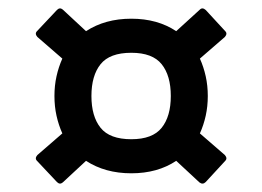

<svg xmlns="http://www.w3.org/2000/svg" viewBox="-20 -545 631 462"><path d="M131 -106Q124 -100 117 -107L69 -158Q63 -164 70 -172L130 -224Q121 -244 116 -266.5Q111 -289 111 -314Q111 -339 116 -361.5Q121 -384 130 -404L70 -456Q63 -464 69 -470L117 -521Q124 -528 131 -522L187 -470Q233 -500 296 -500Q359 -500 404 -470L461 -522Q467 -528 475 -521L522 -470Q528 -464 521 -456L461 -404Q470 -384 475 -361.5Q480 -339 480 -314Q480 -289 475 -266.5Q470 -244 461 -224L521 -172Q528 -164 522 -158L475 -107Q468 -100 460 -106L404 -158Q359 -128 296 -128Q233 -128 187 -158ZM296 -210Q347 -210 369 -237.5Q391 -265 391 -314Q391 -363 369 -390.5Q347 -418 296 -418Q244 -418 222 -390.5Q200 -363 200 -314Q200 -265 222 -237.5Q244 -210 296 -210Z"/></svg>

Font: Sofia Sans Extra Cond
Style: Bold
Weight: 700
Width: 1
Designer: Botio Nikoltchev, Ani Petrova
Foundry: lettersoup
Version: Version 4.100; ttfautohint (v1.8.3)